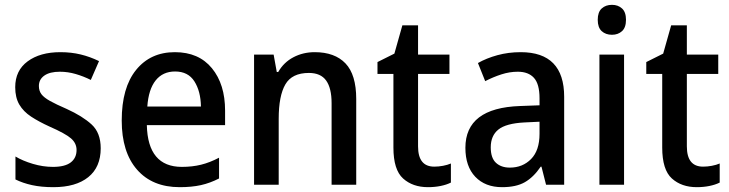

<svg xmlns="http://www.w3.org/2000/svg" viewBox="-20 -765 3020 795"><path d="M397 -151Q397 -73 345.5 -31.5Q294 10 201 10Q151 10 112.5 1.5Q74 -7 44 -22V-117Q74 -99 116 -86.5Q158 -74 199 -74Q249 -74 273 -92.5Q297 -111 297 -144Q297 -172 274 -192Q251 -212 185 -241Q141 -261 109 -282Q77 -303 60 -332Q43 -361 43 -404Q43 -473 94.5 -511Q146 -549 230 -549Q275 -549 314 -539.5Q353 -530 390 -512L356 -434Q326 -449 293.5 -458.5Q261 -468 228 -468Q186 -468 163.5 -452Q141 -436 141 -409Q141 -389 151.5 -375Q162 -361 187 -347Q212 -333 256 -314Q322 -284 359.5 -249.5Q397 -215 397 -151Z M704 -549Q803 -549 857.5 -482.5Q912 -416 912 -307V-247H588Q592 -74 733 -74Q776 -74 812.5 -83Q849 -92 887 -112V-26Q850 -7 812 1.5Q774 10 724 10Q611 10 547.5 -62.5Q484 -135 484 -266Q484 -402 543.5 -475.5Q603 -549 704 -549ZM705 -469Q654 -469 624.5 -432Q595 -395 590 -324H812Q811 -387 785 -428Q759 -469 705 -469Z M1283 -549Q1366 -549 1410.5 -502.5Q1455 -456 1455 -355V0H1353V-338Q1353 -400 1330.5 -431.5Q1308 -463 1259 -463Q1189 -463 1161.5 -415.5Q1134 -368 1134 -273V0H1032V-539H1113L1126 -467H1132Q1155 -507 1195 -528Q1235 -549 1283 -549Z M1778 -75Q1796 -75 1814.5 -78.5Q1833 -82 1847 -88V-9Q1829 0 1804.5 5Q1780 10 1752 10Q1689 10 1649 -26Q1609 -62 1609 -154V-459H1543V-508L1613 -543L1646 -660H1711V-539H1841V-459H1711V-159Q1711 -75 1778 -75Z M2136 -549Q2316 -549 2316 -364V0H2241L2222 -75H2219Q2189 -31 2153 -10.5Q2117 10 2059 10Q1989 10 1948 -33Q1907 -76 1907 -153Q1907 -318 2133 -326L2214 -329V-358Q2214 -417 2191 -442.5Q2168 -468 2124 -468Q2090 -468 2056 -457Q2022 -446 1989 -429L1959 -504Q1994 -524 2039.5 -536.5Q2085 -549 2136 -549ZM2151 -258Q2075 -254 2043.5 -228.5Q2012 -203 2012 -155Q2012 -111 2033.5 -91Q2055 -71 2091 -71Q2144 -71 2179 -106.5Q2214 -142 2214 -211V-261Z M2514 -745Q2539 -745 2555.5 -730Q2572 -715 2572 -683Q2572 -651 2555.5 -636Q2539 -621 2514 -621Q2488 -621 2471.5 -636Q2455 -651 2455 -683Q2455 -715 2471.5 -730Q2488 -745 2514 -745ZM2564 -539V0H2462V-539Z M2891 -75Q2909 -75 2927.5 -78.5Q2946 -82 2960 -88V-9Q2942 0 2917.5 5Q2893 10 2865 10Q2802 10 2762 -26Q2722 -62 2722 -154V-459H2656V-508L2726 -543L2759 -660H2824V-539H2954V-459H2824V-159Q2824 -75 2891 -75Z"/></svg>

Font: Noto Sans Georgian SemiCondensed Medium
Style: Regular
Weight: 500
Width: 4
Designer: Monotype Design Team, Akaki Razmadze
Foundry: Google LLC
Version: Version 2.005; ttfautohint (v1.8.4.7-5d5b)